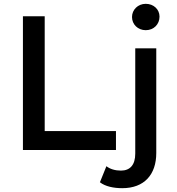

<svg xmlns="http://www.w3.org/2000/svg" viewBox="-20 -785 925 1005"><path d="M587 0V-99H214V-700H100V0ZM620 200C735 200 798 129 798 16V-532H688V19C688 78 661 108 613 108C583 108 556 100 537 85L503 169C531 191 575 200 620 200ZM743 -627C785 -627 815 -658 815 -698C815 -736 784 -765 743 -765C702 -765 671 -734 671 -696C671 -657 702 -627 743 -627Z"/></svg>

Font: Montserrat-Alt1 SemBd
Style: Regular
Weight: 600
Designer: Differentunic
Foundry: Differentunic
Version: Version 7.222